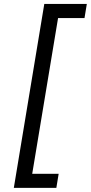

<svg xmlns="http://www.w3.org/2000/svg" viewBox="-20 -781 449 949"><path d="M48.3 147.7 198.9 -761.4H409.1L397.7 -691.8H267L139.2 78.1H269.9L258.5 147.7Z"/></svg>

Font: Karasuma Gothic
Style: Italic
Weight: 400
Italic angle: -9.39999°
Designer: Rasmus Andersson / Ryoko Nishizuka
Foundry: Genbu
Version: Version 1.00